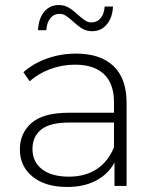

<svg xmlns="http://www.w3.org/2000/svg" viewBox="-20 -739 623 763"><path d="M435 -93Q410 -47 362 -21.5Q314 4 247 4Q160 4 109.5 -37Q59 -78 59 -145Q59 -210 105.5 -250.5Q152 -291 254 -291H433V-333Q433 -406 393.5 -444Q354 -482 278 -482Q226 -482 178.5 -464Q131 -446 98 -416L73 -452Q112 -487 167 -506.5Q222 -526 282 -526Q379 -526 431 -476.5Q483 -427 483 -331V0H435ZM254 -37Q319 -37 364.5 -67Q410 -97 433 -154V-252H255Q178 -252 143.5 -224Q109 -196 109 -147Q109 -96 147 -66.5Q185 -37 254 -37ZM270 -654Q253 -669 241.5 -676.5Q230 -684 217 -684Q194 -684 180 -666.5Q166 -649 164 -619H131Q133 -664 155 -691.5Q177 -719 214 -719Q236 -719 253.5 -708.5Q271 -698 290 -680Q307 -665 318.5 -657.5Q330 -650 343 -650Q366 -650 380 -667Q394 -684 396 -713H429Q427 -669 404.5 -642Q382 -615 346 -615Q324 -615 306.5 -625.5Q289 -636 270 -654Z"/></svg>

Font: Goldbeck Next Light
Style: Regular
Weight: 300
Designer: Julieta Ulanovsky
Foundry: Julieta Ulanovsky
Version: Version 7.200